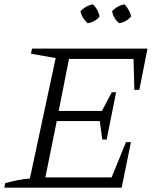

<svg xmlns="http://www.w3.org/2000/svg" viewBox="-27 -873 730 893"><path d="M-7 0 -3 -21Q56 -38 112 -43L232 -603L117 -623L122 -647H659L621 -455H598L594 -599H294L246 -357H447L493 -444H513L469 -224H449L437 -310H237L184 -48H492L559 -212H582L539 0ZM405 -853Q431 -828 436 -796Q413 -769 380 -765Q353 -791 347 -821Q373 -847 405 -853ZM552 -853Q564 -840 572 -825.5Q580 -811 583 -796Q558 -769 527 -765Q501 -787 494 -821Q519 -847 552 -853Z"/></svg>

Font: Piazzolla SC Light
Style: Italic
Weight: 300
Italic angle: -11.3°
Designer: Juan Pablo del Peral
Foundry: Huerta Tipografica
Version: Version 1.330